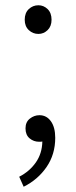

<svg xmlns="http://www.w3.org/2000/svg" viewBox="-20 -534 290 730"><path d="M126 -405Q105 -405 89.5 -419.5Q74 -434 74 -459Q74 -485 89.5 -499.5Q105 -514 126 -514Q146 -514 161 -499.5Q176 -485 176 -459Q176 -434 161 -419.5Q146 -405 126 -405ZM53 138Q92 118 116 84Q140 50 141 4Q137 5 129 5Q108 5 92.5 -8Q77 -21 77 -46Q77 -70 93.5 -83Q110 -96 130 -96Q157 -96 173.5 -73Q190 -50 190 -10Q190 53 157 101Q124 149 70 176Z"/></svg>

Font: Kinto Sans Light
Style: Regular
Weight: 300
Designer: Authors: Ryoko NISHIZUKA  (kana & ideographs); Paul D. Hunt (Latin, Greek & Cyrillic); Wenlong ZHANG  (bopomofo); Sandol
Foundry: Adobe Systems Incorporated, ookami Inc.
Version: Version 0.001